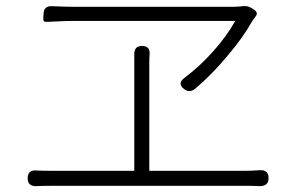

<svg xmlns="http://www.w3.org/2000/svg" viewBox="-20 -686 1002 652"><path d="M858 -54Q841 -55 814 -55H485H156Q122 -55 105 -54Q74 -52 74 -81Q74 -110 105 -107Q122 -106 156 -106H436V-472Q436 -486 436 -500Q435 -530 462 -530Q491 -530 488 -500Q487 -491 487 -472V-106H814Q832 -106 862 -108Q892 -110 892 -81Q892 -52 858 -54ZM606 -383Q580 -402 607 -422Q659 -461 706 -514Q751 -565 779 -615H502H226Q204 -615 146 -612Q142 -612 141 -612Q131 -611 128 -615Q127 -618 127 -627Q128 -634 128 -638Q128 -666 156 -665Q200 -663 224 -663H775Q786 -663 804 -665Q822 -668 840 -655L843 -653Q859 -642 847 -629Q841 -621 837 -615Q805 -558 753 -497Q700 -433 642 -384Q623 -370 606 -383Z"/></svg>

Font: GenSenRounded TW L
Style: Regular
Weight: 300
Version: Version 1.501;PS 1;hotconv 16.6.51;makeotf.lib2.5.65220